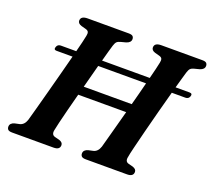

<svg xmlns="http://www.w3.org/2000/svg" viewBox="-119 -855 1118 1010"><g transform="rotate(20 440.0 -350.0)"><path d="M245 -88.5Q239 -60.5 261 -55L286.5 -48.5Q307 -41.5 307 -26Q307 0 272 0H41Q23 0 17 -6.2Q11 -12.5 11 -22.5Q11 -33 17.8 -39.8Q24.5 -46.5 35.5 -49.5L63 -55.5Q87.5 -61.5 97.5 -92Q104 -114.5 116 -158.8Q128 -203 143 -258.8Q158 -314.5 173.5 -373.2Q189 -432 202.5 -484H112.5Q96 -484 101.5 -500.5Q107 -517.5 124.5 -517.5H211Q219 -548 224.8 -572.2Q230.5 -596.5 233.5 -611.5Q236.5 -625 233.5 -633Q230.5 -641 217.5 -644.5L191.5 -651.5Q170.5 -658.5 170.5 -674Q170.5 -700 209 -700H438Q455.5 -700 461.5 -694Q467.5 -688 467.5 -678Q467.5 -658.5 441.5 -650.5L413 -643Q399.5 -639.5 393 -633Q386.5 -626.5 381.5 -610.5Q377 -595.5 370.2 -571.5Q363.5 -547.5 355.5 -517.5H622.5Q630.5 -548 636.2 -572.2Q642 -596.5 645 -611.5Q648 -625 645 -633Q642 -641 629 -644.5L603.5 -651.5Q583 -658 583 -674Q583 -700 621 -700H850Q867.5 -700 873.5 -694Q879.5 -688 879.5 -678Q879.5 -658.5 854 -650.5L825 -643Q811.5 -639.5 805 -633Q798.5 -626.5 793.5 -610.5Q789 -595.5 782.2 -571.5Q775.5 -547.5 767 -517.5H845Q863 -517.5 857.5 -500.5Q852 -484 834 -484H758Q743 -428.5 726.2 -365.8Q709.5 -303 694.8 -245Q680 -187 669.8 -145Q659.5 -103 657.5 -88.5Q651 -60.5 673 -55L698 -48.5Q718.5 -41.5 718.5 -26Q718.5 0 683.5 0H453Q435.5 0 429.2 -6.2Q423 -12.5 423 -22.5Q423 -33 429.8 -39.8Q436.5 -46.5 447.5 -49.5L475 -55.5Q499 -61 509.5 -92Q517 -119.5 533 -178.2Q549 -237 567.5 -306H299Q285.5 -255.5 274 -210.2Q262.5 -165 254.8 -132.8Q247 -100.5 245 -88.5ZM312 -355.5H580.5Q589.5 -389 598 -421.5Q606.5 -454 614 -484H346Q329.5 -423 312 -355.5Z"/></g></svg>

Font: Fraunces 9pt S000 SemiBold
Style: Italic
Weight: 600
Italic angle: -16°
Version: Version 1.000; ttfautohint (v1.8.3)